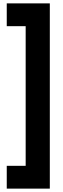

<svg xmlns="http://www.w3.org/2000/svg" viewBox="-20 -927 375 1137"><path d="M275 -907V190H20V55H132V-772H20V-907Z"/></svg>

Font: Sinkin Sans 700 Bold
Style: Bold
Weight: 700
Designer: Keith Bates
Foundry: K-Type
Version: Sinkin Sans (version 1.0)  by Keith Bates   •   © 2014   www